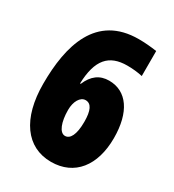

<svg xmlns="http://www.w3.org/2000/svg" viewBox="-178 -826 850 938"><g transform="rotate(30 247.5 -357.0)"><path d="M32 -302C32 -106 116 10 255 10C387 10 464 -89 464 -244C464 -390 404 -476 304 -476C251 -476 214 -448 191 -393H187C191 -528 241 -584 344 -584C374 -584 403 -581 430 -575V-716C396 -721 362 -724 328 -724C88 -724 32 -517 32 -302ZM251 -134C220 -134 201 -184 201 -252C201 -299 222 -336 252 -336C284 -336 299 -304 299 -241C299 -167 279 -134 251 -134Z"/></g></svg>

Font: Noto Sans Lao Looped ExtraCondensed Black
Style: Regular
Weight: 900
Width: 2
Designer: Mark Frömberg, Ben Mitchell
Foundry: The Fontpad Ltd
Version: Version 1.002